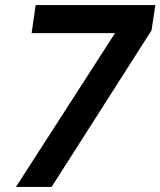

<svg xmlns="http://www.w3.org/2000/svg" viewBox="-20 -739 634 759"><path d="M43 0 465 -655V-608H105L121 -719H594L579 -619L184 0Z"/></svg>

Font: Nunitoga
Style: Bold Italic
Weight: 700
Italic angle: -9°
Designer: Vernon Adams
Foundry: Vernon Adams
Version: Version 1.0